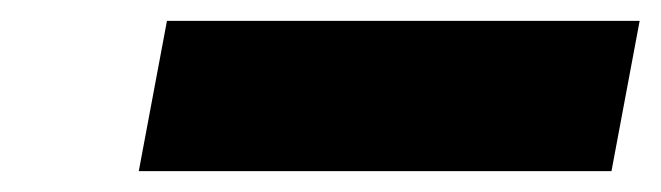

<svg xmlns="http://www.w3.org/2000/svg" viewBox="-20 -763 633 184"><path d="M113 -599 140 -743H593L566 -599Z"/></svg>

Font: Hubot Sans Condensed ExtraLight Black
Style: Italic
Weight: 900
Italic angle: -12.0243°
Version: Version 2.000